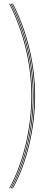

<svg xmlns="http://www.w3.org/2000/svg" viewBox="-20 -820 270 1040"><path d="M50 200H46Q76 145.2 98.5 83.9Q121 22.5 136 -42.1Q151 -106.8 158.5 -172.1Q166 -237.5 166 -300Q166 -362.8 158.5 -426.6Q151 -490.5 136 -554.1Q121 -617.8 98.5 -679.6Q76 -741.5 46 -800H50Q80 -741.5 102.5 -679.6Q125 -617.8 140 -554.1Q155 -490.5 162.5 -426.6Q170 -362.8 170 -300Q170 -237.5 162.5 -172.1Q155 -106.8 140 -42.1Q125 22.5 102.5 83.9Q80 145.2 50 200ZM42 200H38Q68 145.2 90.5 83.9Q113 22.5 128 -42.1Q143 -106.8 150.5 -172.1Q158 -237.5 158 -300Q158 -362.8 150.5 -426.6Q143 -490.5 128 -554.1Q113 -617.8 90.5 -679.6Q68 -741.5 38 -800H42Q72 -741.5 94.5 -679.6Q117 -617.8 132 -554.1Q147 -490.5 154.5 -426.6Q162 -362.8 162 -300Q162 -237.5 154.5 -172.1Q147 -106.8 132 -42.1Q117 22.5 94.5 83.9Q72 145.2 42 200ZM34 200H30Q60 145.2 82.5 83.9Q105 22.5 120 -42.1Q135 -106.8 142.5 -172.1Q150 -237.5 150 -300Q150 -362.8 142.5 -426.6Q135 -490.5 120 -554.1Q105 -617.8 82.5 -679.6Q60 -741.5 30 -800H34Q64 -741.5 86.5 -679.6Q109 -617.8 124 -554.1Q139 -490.5 146.5 -426.6Q154 -362.8 154 -300Q154 -237.5 146.5 -172.1Q139 -106.8 124 -42.1Q109 22.5 86.5 83.9Q64 145.2 34 200Z"/></svg>

Font: Big Shoulders Inline Display SC Thin
Style: Regular
Weight: 100
Designer: Patric King
Foundry: XO Type Co
Version: Version 2.002